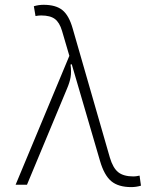

<svg xmlns="http://www.w3.org/2000/svg" viewBox="-20 -762 626 792"><path d="M521.5 9.8Q468.3 9.8 439 -14.6Q409.7 -39.1 392.6 -98.1L275.9 -497.1L271 -495.6Q274.9 -464.8 271.2 -443.6Q267.6 -422.4 256.3 -396L91.3 0H44.4L266.1 -531.7L235.8 -634.8Q225.6 -669.4 206.3 -683.8Q187 -698.2 149.9 -698.2Q138.2 -698.2 126.5 -695.8L119.6 -736.3Q139.6 -742.2 159.7 -742.2Q210.4 -742.2 237.5 -720.2Q264.6 -698.2 279.8 -644.5L433.1 -112.3Q445.8 -69.3 467.5 -51.8Q489.3 -34.2 531.2 -34.2Q540.5 -34.2 555.7 -37.6L561.5 3.9Q541.5 9.8 521.5 9.8Z"/></svg>

Font: Cascadia Code ExtraLight
Style: Regular
Weight: 200
Monospace: yes
Designer: Aaron Bell
Foundry: Saja Typeworks
Version: Version 2407.024; ttfautohint (v1.8.4)